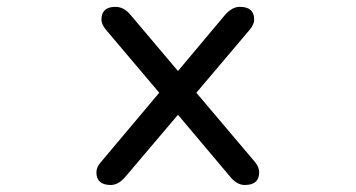

<svg xmlns="http://www.w3.org/2000/svg" viewBox="-20 -519 1040 561"><path d="M500 -183.6 346.7 -2.9Q326.2 21.5 303.7 21.5Q261.7 21.5 261.7 -15.6Q261.7 -30.3 274.4 -44.9L445.3 -248L289.1 -432.6Q276.4 -448.2 276.4 -461.9Q276.4 -499 317.4 -499Q341.8 -499 361.3 -475.6L500 -311.5L637.7 -475.6Q658.2 -499 680.7 -499Q722.7 -499 722.7 -461.9Q722.7 -448.2 710 -432.6L553.7 -248L725.6 -44.9Q737.3 -30.3 737.3 -15.6Q737.3 21.5 695.3 21.5Q671.9 21.5 652.3 -2.9L500 -183.6Z"/></svg>

Font: YuPearl-Regular
Style: Regular
Weight: 400
Designer: Max Yao
Foundry: Max-Everyday
Version: Version 1.011; ttfautohint (v1.8.3)